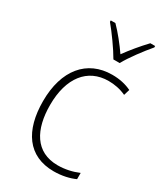

<svg xmlns="http://www.w3.org/2000/svg" viewBox="-193 -844 803 933"><g transform="rotate(30 208.5 -377.0)"><path d="M249 -606H284C308 -650 357 -715 392 -756V-764H365C329 -726 295 -685 266 -645C239 -684 202 -731 169 -764H143V-756C175 -718 224 -650 249 -606ZM269 10C315 10 357 0 387 -14V-49C352 -34 312 -25 271 -25C146 -25 93 -124 93 -261C93 -413 164 -504 282 -504C314 -504 348 -498 380 -483L390 -516C359 -531 324 -539 282 -539C141 -539 54 -434 54 -260C54 -96 124 10 269 10Z"/></g></svg>

Font: Noto Sans Thai SemCond ExtLt
Style: Regular
Weight: 200
Width: 4
Designer: Monotype Design Team
Foundry: Monotype Imaging Inc.
Version: Version 2.002